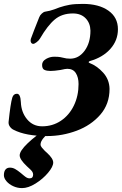

<svg xmlns="http://www.w3.org/2000/svg" viewBox="-27 -684 625 985"><path d="M43 -18Q32 -23 24 -34Q16 -45 17 -58Q27 -154 36 -183Q42 -203 60 -203Q78 -203 80 -160Q82 -108 112 -72Q142 -36 189 -36Q243 -36 285.5 -64.5Q328 -93 352 -142.5Q376 -192 376 -253Q376 -287 362 -309Q348 -331 318 -331Q309 -331 283 -325Q251 -320 232 -320Q213 -320 201 -325.5Q189 -331 189 -351Q189 -370 209 -381.5Q229 -393 251 -393Q271 -393 282 -391Q293 -389 296 -388Q313 -383 333 -383Q377 -383 407 -423.5Q437 -464 437 -527Q436 -566 412 -590.5Q388 -615 347 -615Q291 -615 254 -584Q217 -553 178 -486Q173 -477 161.5 -468Q150 -459 143 -459Q137 -459 133.5 -464Q130 -469 130 -476Q130 -481 131 -484Q144 -520 174 -595Q178 -606 187.5 -614.5Q197 -623 204 -624Q230 -628 251.5 -636Q273 -644 278 -646Q305 -655 330.5 -659.5Q356 -664 398 -664Q480 -664 529 -629.5Q578 -595 578 -534Q578 -477 539.5 -433.5Q501 -390 435 -371Q429 -369 428 -366Q427 -363 432 -361Q471 -346 502.5 -311Q534 -276 535 -228Q535 -150 487.5 -95.5Q440 -41 366.5 -13.5Q293 14 215 14Q105 14 43 -18ZM-7 215Q-7 196 1 186Q9 176 24 176Q38 176 50.5 183Q63 190 79 203Q85 208 94.5 216Q104 224 110.5 227.5Q117 231 125 231Q134 231 138.5 226Q143 221 143 212Q143 203 138 196Q133 189 124.5 181.5Q116 174 111 169Q74 134 74 113Q74 90 115.5 50.5Q157 11 204 -17H245Q209 8 195 25.5Q181 43 181 57Q181 65 188 73.5Q195 82 203 90Q211 98 214 100Q246 129 246 150Q246 171 219.5 202.5Q193 234 155.5 257.5Q118 281 86 281Q62 281 40.5 271Q19 261 6 245.5Q-7 230 -7 215Z"/></svg>

Font: EB Garamond ExtraBold
Style: Italic
Weight: 800
Italic angle: -17.2°
Designer: Georg Duffner and Octavio Pardo
Foundry: Georg Duffner
Version: Version 1.000